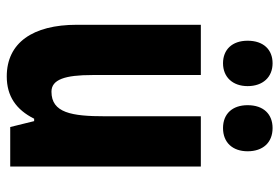

<svg xmlns="http://www.w3.org/2000/svg" viewBox="-146 -650 807 554"><g transform="rotate(90 257.0 -373.5)"><path d="M98 -685C98 -640 124 -614 163 -614C203 -614 229 -642 229 -685C229 -729 203 -757 163 -757C124 -757 98 -731 98 -685ZM284 -685C284 -641 309 -614 350 -614C392 -614 417 -642 417 -685C417 -729 392 -757 350 -757C310 -757 284 -731 284 -685ZM461 -550H316V-274C316 -177 306 -119 245 -119C210 -119 197 -158 197 -237V-550H52V-192C52 -65 104 10 201 10C258 10 297 -17 323 -69H330L347 0H461Z"/></g></svg>

Font: Noto Sans Lao UI ExtCond ExtBd
Style: Regular
Weight: 800
Width: 2
Designer: Monotype Design Team
Foundry: Monotype Imaging Inc.
Version: Version 2.000